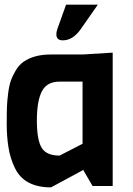

<svg xmlns="http://www.w3.org/2000/svg" viewBox="-20 -802 574 828"><path d="M402 -782 328 -676Q294 -628 251 -628Q223 -628 223 -654Q223 -664 227 -676L265 -782ZM466 0H379L339 -69L200 6Q84 6 44 -78Q24 -119 16.5 -166.5Q9 -214 9 -265.5Q9 -317 10 -341.5Q11 -366 15 -398.5Q19 -431 26.5 -453Q34 -475 48 -498.5Q62 -522 82 -536Q127 -567 199 -567H336L466 -575ZM336 -182V-450H237Q182 -450 160.5 -408Q139 -366 139 -282.5Q139 -199 159.5 -165Q180 -131 237 -131Z"/></svg>

Font: Viga
Style: Regular
Weight: 400
Designer: Oscar Yáñez
Foundry: Fontstage
Version: Version 1.001